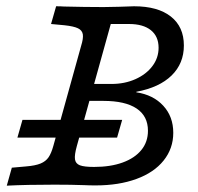

<svg xmlns="http://www.w3.org/2000/svg" viewBox="-20 -591 631 612"><path d="M1.6 0.8 17.7 -56.5 62.9 -60.5Q92.7 -62.9 109.3 -69.8Q125.8 -76.6 134.7 -89.5Q143.5 -102.4 150 -125.8L238.7 -445.2Q246 -468.5 244 -481.5Q241.9 -494.4 228.6 -500.8Q215.3 -507.3 185.5 -510.5L142.7 -514.5L158.9 -571Q174.2 -571 183.9 -570.2Q251.6 -568.5 306.5 -568.5H311.3Q335.5 -569.4 358.9 -569.4Q383.1 -570.2 407.3 -571Q483.1 -571 524.6 -538.3Q566.1 -505.6 566.1 -446Q566.1 -388.7 527 -350.4Q487.9 -312.1 414.5 -298.4V-296.8Q468.5 -288.7 500.4 -254Q532.3 -219.4 532.3 -167.7Q532.3 -117.7 501.6 -79.4Q471 -41.1 414.9 -20.6Q358.9 0 284.7 0Q263.7 0 250 -0.8Q208.1 -2.4 152.4 -2.4H154.8Q64.5 -2.4 1.6 0.8ZM451.6 -174.2Q451.6 -221 415.3 -245.2Q379 -269.4 309.7 -269.4H258.1L272.6 -323.4H335.5Q377.4 -323.4 411.7 -338.7Q446 -354 465.7 -380.2Q485.5 -406.5 485.5 -438.7Q485.5 -475 460.9 -494.8Q436.3 -514.5 391.1 -514.5H333.1L225 -125.8Q216.9 -96.8 219 -83.1Q221 -69.4 234.7 -64.1Q248.4 -58.9 279.8 -58.9Q332.3 -58.9 371 -73Q409.7 -87.1 430.6 -112.9Q451.6 -138.7 451.6 -174.2ZM51.6 -208.9H369.4L353.2 -152.4H35.5Z"/></svg>

Font: Playfair Micro SmCond SmLight
Style: Italic
Weight: 360
Width: 4
Italic angle: -15.6°
Designer: Claus Eggers Sørensen
Foundry: Claus Eggers Sørensen
Version: Version 2.203;Glyphs 3.3 (3326)